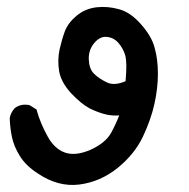

<svg xmlns="http://www.w3.org/2000/svg" viewBox="-20 -198 540 548"><path d="M88.4 297.4Q54.2 275.4 37.1 248Q20 220.7 14.2 193.8Q8.8 168 7.8 141.1V140.1V139.2Q10.3 123.5 22 110.8L22.9 109.9L23.9 109.4Q39.6 98.1 62 101.6L64 102.1L65.9 103L81.5 112.8L84.5 114.7L85.4 118.7Q95.2 153.8 115.7 190.9Q122.1 203.1 129.9 212.2Q137.7 221.2 146.2 227.5Q154.8 233.9 165 237.3Q194.8 248 237.3 230Q258.8 220.2 273.7 208.3Q288.6 196.3 296.9 181.6Q310.1 157.7 320.3 131.3Q303.2 132.8 285.6 129.4Q278.8 127.9 272.5 126Q266.1 124 260 121.8Q253.9 119.6 247.8 116.9Q241.7 114.3 235.8 111.3Q211.9 98.6 183.6 68.8Q154.8 37.6 148.9 5.9Q143.6 -25.4 149.9 -56.2Q156.7 -85.9 165 -108.4Q174.3 -132.8 198.2 -152.8Q222.7 -173.3 255.4 -177.2Q287.1 -180.7 318.8 -171.9Q335.9 -167.5 351.6 -156.7Q367.2 -146 382.3 -128.9Q397 -112.3 407 -95.5Q417 -78.6 421.4 -61.5Q430.7 -28.8 430.7 12.7Q430.7 53.7 420.7 98.9Q410.6 144 387.7 192.4Q364.3 241.7 315.9 281.2Q266.6 320.8 207 328.6Q146.5 336.4 88.4 297.4ZM338.4 33.7Q340.8 6.3 340.6 -11.2Q340.3 -28.8 337.9 -38.6Q332 -59.6 317.4 -76.2Q303.7 -91.3 283.7 -92.8Q265.1 -94.2 249 -75.2Q232.4 -55.2 233.4 -28.6Q234.4 -2 247.6 11.7Q262.7 26.9 287.1 38.1Q307.6 46.9 338.4 33.7Z"/></svg>

Font: NaikaiFont
Style: Bold
Weight: 700
Version: Version 1.89